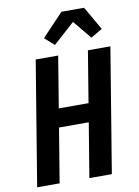

<svg xmlns="http://www.w3.org/2000/svg" viewBox="-104 -1051 808 1119"><g transform="rotate(-10 300.0 -491.5)"><path d="M23 0 144 -735H277L227 -431H403L453 -735H586L465 0H332L385 -321H209L156 0ZM269 -799 213 -849 340 -983H474L554 -844L486 -804L396 -913Z"/></g></svg>

Font: Iosevka Extrabold Extended
Style: Italic
Weight: 800
Width: 7
Italic angle: -9°
Monospace: yes
Designer: Belleve Invis
Foundry: Belleve Invis
Version: Version 32.5.0; ttfautohint (v1.8.4)